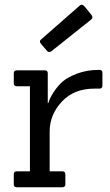

<svg xmlns="http://www.w3.org/2000/svg" viewBox="-20 -788 461 808"><path d="M315 -764Q319 -768 324 -768Q329 -768 334 -763L365 -725Q373 -715 364 -706L196 -572Q184 -565 177 -575L152 -604Q143 -615 154 -623ZM242 0H51Q38 0 38 -12V-55Q38 -67 51 -67H106V-425H51Q38 -425 38 -437V-480Q38 -492 51 -492H168Q181 -492 181 -480V-355H184Q187 -371 205 -399Q223 -427 244.5 -445.5Q266 -464 306.5 -479Q347 -494 398 -494Q411 -494 411 -481V-428Q411 -415 398 -415H377Q291 -415 240 -360Q189 -305 189 -235V-67H242Q255 -67 255 -55V-12Q255 0 242 0Z"/></svg>

Font: Sanchez
Style: Regular
Weight: 400
Designer: Daniel Hernández
Foundry: LatinoType
Version: Version 1.001